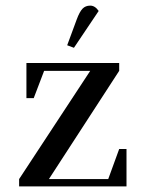

<svg xmlns="http://www.w3.org/2000/svg" viewBox="-20 -663 515 683"><path d="M48 0V-26L301 -411H137L100 -314H74V-439H404V-411L154 -26H365L404 -133H430V0ZM219 -502 253 -594Q263 -621 273.5 -632Q284 -643 301 -643Q318 -643 331 -624L243 -493Z"/></svg>

Font: Dihjauti
Style: Bold
Weight: 700
Designer: T. Christopher White
Version: Version 3.0.0